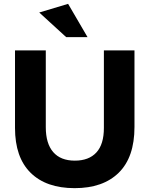

<svg xmlns="http://www.w3.org/2000/svg" viewBox="-20 -964 779 998"><path d="M368 14Q516 14 597.5 -66.5Q679 -147 679 -304V-702H520V-299Q520 -214 481 -171.5Q442 -129 369 -129Q295 -129 256.5 -173.5Q218 -218 218 -303V-702H58V-299Q58 -146 139 -66Q220 14 368 14ZM324 -771H435L334 -944L184 -899Z"/></svg>

Font: Geom
Style: Bold
Weight: 700
Version: Version 1.102